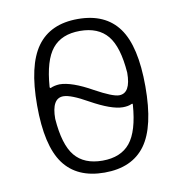

<svg xmlns="http://www.w3.org/2000/svg" viewBox="-66 -592 633 665"><g transform="rotate(-10 250.0 -260.0)"><path d="M154.3 -275.4Q113.3 -275.4 113.3 -203.1Q120.1 -111.3 152.8 -71.8Q185.5 -32.2 250 -32.2Q314.5 -32.2 347.2 -72.3Q379.9 -112.3 386.7 -205.1Q386.7 -210 382.8 -208Q370.1 -202.1 351.6 -202.1Q311.5 -202.1 239.3 -242.2Q180.7 -275.4 154.3 -275.4ZM113.3 -315.4Q113.3 -310.5 117.2 -311.5Q129.9 -317.4 148.4 -318.4Q191.4 -318.4 262.7 -278.3Q323.2 -245.1 345.7 -245.1Q386.7 -245.1 386.7 -317.4Q379.9 -409.2 347.2 -448.7Q314.5 -488.3 250 -488.3Q185.5 -488.3 152.8 -448.2Q120.1 -408.2 113.3 -315.4ZM59.6 -259.8Q59.6 -400.4 106.4 -465.3Q153.3 -530.3 250 -530.3Q346.7 -530.3 393.6 -465.8Q440.4 -401.4 440.4 -259.8Q440.4 -118.2 393.6 -54.2Q346.7 9.8 250 9.8Q153.3 9.8 106.4 -54.2Q59.6 -118.2 59.6 -259.8Z"/></g></svg>

Font: Rounded-L Mgen+ 1mn light
Style: Regular
Weight: 200
Designer: [Source Han Sans]
Ryoko NISHIZUKA  (kana & ideographs); Paul D. Hunt (Latin, Greek & Cyrillic); Wenlong ZHANG  (bopomofo
Version: Version 1.059.20150602